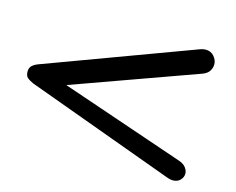

<svg xmlns="http://www.w3.org/2000/svg" viewBox="-89 -834 1084 881"><g transform="rotate(15 453.0 -393.5)"><path d="M770 -89.4 62.5 -348.1Q43.5 -356.4 33 -365.5Q22.5 -374.5 22.5 -394Q22.5 -413.1 33.7 -423.1Q44.9 -433.1 62.5 -439.5L761.2 -698.2Q767.6 -700.7 774.2 -701.9Q780.8 -703.1 786.6 -703.1Q811.5 -703.1 826.7 -685.5Q841.8 -668 841.8 -647Q841.8 -630.4 831.8 -615.2Q821.8 -600.1 799.3 -592.3L210.4 -380.4L799.3 -179.2Q822.3 -171.4 832.8 -157.2Q843.3 -143.1 843.3 -128.9Q843.3 -111.8 830.3 -98.1Q817.4 -84.5 795.4 -84.5Q789.6 -84.5 783.2 -85.7Q776.9 -86.9 770 -89.4Z"/></g></svg>

Font: Cutive
Style: Regular
Weight: 400
Designer: Vernon Adams
Version: Version 1.002